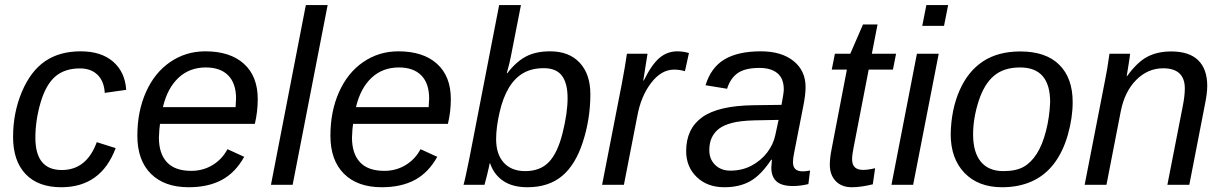

<svg xmlns="http://www.w3.org/2000/svg" viewBox="-20 -745 4932 774"><path d="M229 -59.6Q329.1 -59.6 370.1 -171.9L446.3 -147.9Q387.2 9.8 227.1 9.8Q133.3 9.8 83 -43.5Q32.7 -96.7 32.7 -192.9Q32.7 -290.5 68.1 -374.5Q103.5 -458.5 161.9 -498.3Q220.2 -538.1 305.2 -538.1Q387.7 -538.1 435.8 -496.6Q483.9 -455.1 488.8 -382.8L402.3 -370.6Q399.4 -418 373 -443.6Q346.7 -469.2 302.2 -469.2Q240.7 -469.2 202.6 -436.3Q164.6 -403.3 143.6 -331.5Q122.6 -259.8 122.6 -189.9Q122.6 -59.6 229 -59.6Z M625 -245.6Q622.1 -228.5 620.6 -190.4Q620.6 -125.5 653.1 -90.8Q685.5 -56.2 751 -56.2Q798.3 -56.2 836.9 -79.6Q875.5 -103 897 -143.6L964.4 -112.8Q928.7 -48.8 873.8 -19.5Q818.8 9.8 740.7 9.8Q642.6 9.8 588.1 -44.7Q533.7 -99.1 533.7 -197.8Q533.7 -295.9 568.4 -373.8Q603 -451.7 666 -494.9Q729 -538.1 807.6 -538.1Q907.7 -538.1 963.4 -487.8Q1019 -437.5 1019 -345.7Q1019 -294.4 1007.3 -245.6ZM929.7 -313 931.6 -348.1Q931.6 -408.7 900.1 -440.9Q868.7 -473.1 809.6 -473.1Q744.1 -473.1 699.5 -431.4Q654.8 -389.6 636.7 -313Z M1072.3 0 1212.9 -724.6H1300.8L1159.7 0Z M1403.3 -245.6Q1400.4 -228.5 1398.9 -190.4Q1398.9 -125.5 1431.4 -90.8Q1463.9 -56.2 1529.3 -56.2Q1576.7 -56.2 1615.2 -79.6Q1653.8 -103 1675.3 -143.6L1742.7 -112.8Q1707 -48.8 1652.1 -19.5Q1597.2 9.8 1519 9.8Q1420.9 9.8 1366.5 -44.7Q1312 -99.1 1312 -197.8Q1312 -295.9 1346.7 -373.8Q1381.3 -451.7 1444.3 -494.9Q1507.3 -538.1 1585.9 -538.1Q1686 -538.1 1741.7 -487.8Q1797.4 -437.5 1797.4 -345.7Q1797.4 -294.4 1785.6 -245.6ZM1708 -313 1710 -348.1Q1710 -408.7 1678.5 -440.9Q1647 -473.1 1587.9 -473.1Q1522.5 -473.1 1477.8 -431.4Q1433.1 -389.6 1415 -313Z M2197.8 -538.1Q2274.4 -538.1 2317.1 -491.9Q2359.9 -445.8 2359.9 -365.2Q2359.9 -266.1 2329.8 -173.1Q2299.8 -80.1 2245.4 -35.2Q2190.9 9.8 2106.4 9.8Q2046.4 9.8 2008.8 -15.6Q1971.2 -41 1955.6 -86.9H1954.1Q1950.7 -68.8 1942.4 -35.2Q1934.1 -1.5 1933.1 0H1848.6Q1851.1 -7.3 1858.2 -40Q1865.2 -72.8 1872.6 -108.9L1992.2 -724.6H2080.1L2039.6 -518.1Q2035.6 -495.6 2022.9 -449.7H2024.9Q2060.5 -496.1 2100.1 -517.1Q2139.6 -538.1 2197.8 -538.1ZM2172.4 -470.2Q2124 -470.2 2089.6 -450.4Q2055.2 -430.7 2031.2 -390.9Q2007.3 -351.1 1993.7 -291.3Q1980 -231.4 1980 -184.1Q1980 -123 2011 -89.1Q2042 -55.2 2097.2 -55.2Q2157.7 -55.2 2192.9 -92Q2228 -128.9 2248 -209.2Q2268.1 -289.6 2268.1 -349.6Q2268.1 -409.7 2245.1 -439.9Q2222.2 -470.2 2172.4 -470.2Z M2741.2 -458Q2719.7 -464.4 2697.3 -464.4Q2646 -464.4 2604.7 -410.6Q2563.5 -356.9 2548.8 -275.4L2495.1 0H2407.2L2486.3 -405.3L2498.5 -472.7L2507.3 -528.3H2590.3L2573.2 -420.4H2575.2Q2607.4 -485.4 2638.7 -511.7Q2669.9 -538.1 2710.9 -538.1Q2733.4 -538.1 2757.3 -531.2Z M3176.3 4.9Q3130.9 4.9 3110.1 -13.9Q3089.4 -32.7 3089.4 -69.8L3091.8 -101.1H3088.9Q3048.3 -39.6 3004.9 -14.9Q2961.4 9.8 2899.9 9.8Q2831.5 9.8 2788.8 -31.2Q2746.1 -72.3 2746.1 -135.7Q2746.1 -226.1 2810.8 -272.5Q2875.5 -318.8 3017.1 -320.8L3130.4 -322.3Q3139.6 -370.1 3139.6 -384.3Q3139.6 -428.7 3113.8 -450Q3087.9 -471.2 3042 -471.2Q2983.9 -471.2 2954.1 -450.4Q2924.3 -429.7 2911.1 -387.2L2824.2 -401.4Q2846.2 -473.1 2900.6 -505.6Q2955.1 -538.1 3046.9 -538.1Q3130.4 -538.1 3179 -499Q3227.5 -460 3227.5 -394Q3227.5 -362.8 3218.3 -317.4L3182.1 -132.8Q3176.8 -109.4 3176.8 -89.8Q3176.8 -54.2 3216.3 -54.2Q3229.5 -54.2 3245.6 -57.6L3238.8 -2.9Q3206.5 4.9 3176.3 4.9ZM3118.7 -261.7 3021.5 -259.8Q2963.4 -258.3 2930.2 -249.3Q2897 -240.2 2878.7 -226.3Q2860.4 -212.4 2849.9 -191.2Q2839.4 -169.9 2839.4 -139.6Q2839.4 -103 2863 -80.1Q2886.7 -57.1 2924.3 -57.1Q2971.7 -57.1 3009.8 -77.4Q3047.9 -97.7 3072.8 -130.4Q3097.7 -163.1 3105.5 -200.7Z M3414.1 9.8Q3372.6 9.8 3348.9 -15.1Q3325.2 -40 3325.2 -81.1Q3325.2 -107.9 3332.5 -144.5L3394 -464.4H3333L3345.7 -528.3H3407.7L3459 -646.5H3517.6L3494.6 -528.3H3592.3L3579.6 -464.4H3481.9L3420.9 -149.4Q3415 -120.1 3415 -103Q3415 -60.1 3459 -60.1Q3479.5 -60.1 3507.8 -66.9L3498.5 -2Q3450.2 9.8 3414.1 9.8Z M3697.8 -640.6 3714.4 -724.6H3802.2L3785.6 -640.6ZM3573.7 0 3676.3 -528.3H3764.2L3661.1 0Z M4304.2 -333.5Q4304.2 -270 4284.7 -201.4Q4265.1 -132.8 4228.8 -85.2Q4192.4 -37.6 4139.6 -13.9Q4086.9 9.8 4019.5 9.8Q3923.8 9.8 3868.2 -47.9Q3812.5 -105.5 3812.5 -204.6Q3814.5 -304.2 3848.6 -381.3Q3882.8 -458.5 3943.4 -498Q4003.9 -537.6 4093.3 -537.6Q4195.8 -537.6 4250 -484.1Q4304.2 -430.7 4304.2 -333.5ZM4213.4 -333.5Q4213.4 -473.1 4092.3 -473.1Q4026.4 -473.1 3986.6 -439.2Q3946.8 -405.3 3924.8 -336.4Q3902.8 -267.6 3902.8 -203.1Q3902.8 -130.9 3934.1 -93Q3965.3 -55.2 4024.9 -55.2Q4075.2 -55.2 4105.7 -72Q4136.2 -88.9 4159.2 -124.8Q4182.1 -160.6 4196.5 -216.3Q4210.9 -272 4213.4 -333.5Z M4686 0 4747.6 -314.9Q4756.3 -357.9 4756.3 -388.2Q4756.3 -469.7 4668.9 -469.7Q4607.4 -469.7 4560.5 -422.9Q4513.7 -376 4498 -295.9L4440.4 0H4352.5L4433.6 -415.5Q4443.4 -461.9 4452.6 -528.3H4535.6Q4535.6 -522.9 4530.5 -490.5Q4525.4 -458 4522 -438H4523.4Q4564 -494.1 4604.7 -515.9Q4645.5 -537.6 4701.7 -537.6Q4773.9 -537.6 4810.3 -502Q4846.7 -466.3 4846.7 -398.9Q4846.7 -367.7 4836.4 -318.8L4774.4 0Z"/></svg>

Font: Liberation Sans
Style: Italic
Weight: 400
Italic angle: -12°
Designer: Steve Matteson
Foundry: Ascender Corporation
Version: Version 2.1.5